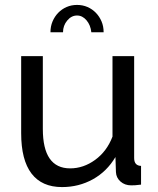

<svg xmlns="http://www.w3.org/2000/svg" viewBox="-20 -750 641 780"><path d="M232 10Q150 10 108 -45Q66 -100 66 -209V-522H154V-226Q154 -66 265 -66Q319 -66 366.5 -100.5Q414 -135 437 -195V-522H525V-108Q525 -77 553 -76V0Q538 2 529.5 2.5Q521 3 513 3Q487 3 469.5 -12.5Q452 -28 451 -51L449 -112Q414 -53 357 -21.5Q300 10 232 10ZM293 -687Q270 -687 253 -666.5Q236 -646 236 -619H185Q185 -643 193.5 -663Q202 -683 216.5 -698Q231 -713 250.5 -721.5Q270 -730 293 -730Q316 -730 335.5 -721.5Q355 -713 369.5 -698Q384 -683 392.5 -663Q401 -643 401 -619H351Q348 -648 331.5 -667.5Q315 -687 293 -687Z"/></svg>

Font: Raleway Medium Alt1
Style: Regular
Weight: 500
Designer: Matt McInerney, Pablo Impallari, Rodrigo Fuenzalida
Foundry: Matt McInerney, Pablo Impallari, Rodrigo Fuenzalida
Version: Version 3.000g; ttfautohint (v1.5) -l 8 -r 28 -G 28 -x 14 -D